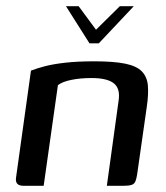

<svg xmlns="http://www.w3.org/2000/svg" viewBox="-20 -600 535 620"><path d="M193 -580H234L290 -504L367 -580H412L299 -460H269ZM56 0Q27 0 32 -28L80 -372Q98 -379 124.5 -386Q151 -393 190.5 -397.5Q230 -402 285 -402Q347 -402 384 -394.5Q421 -387 438 -369.5Q455 -352 457.5 -324Q460 -296 454 -255L423 -38Q421 -24 417.5 -15Q414 -6 405 -3Q396 0 379 0H325L363 -275Q369 -314 347.5 -331Q326 -348 276 -348Q239 -348 210 -342Q181 -336 167 -325L121 0Z"/></svg>

Font: Genos Medium
Style: Italic
Weight: 500
Italic angle: -8°
Designer: Robert E. Leuschke
Foundry: Robert E. Leuschke
Version: Version 1.010